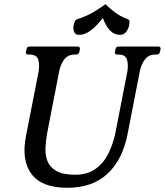

<svg xmlns="http://www.w3.org/2000/svg" viewBox="-20 -881 783 912"><path d="M731.5 -660Q744.5 -660 742.5 -647L739.8 -635Q737.5 -622 724.5 -622H718.5Q685.5 -622 667.6 -598Q649.8 -574 643.5 -539L585.5 -242Q561.5 -121 489.9 -55Q418.2 11 299.5 11Q179.8 11 130.4 -53.5Q81 -118 103 -233L163 -539Q169.2 -574 161.6 -598Q154 -622 120 -622H114Q101 -622 103.2 -635L106 -647Q108 -660 121 -660H347.5Q361.5 -660 359.5 -647L356.8 -635Q354.5 -622 340.5 -622H335.5Q302.5 -622 284.6 -598Q266.8 -574 260.5 -539L204.5 -251Q197.5 -214 196 -178.2Q194.5 -142.5 206.2 -114Q218 -85.5 249.1 -68.2Q280.2 -51 337.5 -51Q395 -51 433.8 -78.8Q472.5 -106.5 495 -152.2Q517.5 -198 528.5 -251L584.5 -539Q590.8 -574 583.1 -598Q575.5 -622 541.5 -622H536.5Q523.5 -622 525.8 -635L528.5 -647Q530.5 -660 543.5 -660ZM468.5 -795.5Q454.2 -776.8 436.4 -758.4Q418.5 -740 397.5 -727.8Q376.5 -715.5 354.5 -715.5Q337.5 -715.5 332 -729.9Q326.5 -744.2 330 -763.2Q332 -772 334.8 -778.8Q337.5 -785.5 344.2 -788.8Q368.5 -796.8 387.5 -805Q406.5 -813.2 428.1 -826.1Q449.8 -839 481 -861Q504.2 -839 520.9 -826.1Q537.5 -813.2 553 -805Q568.5 -796.8 589.5 -788.8Q595.2 -785.5 595.2 -778.8Q595.2 -772 594 -763.2Q590.5 -744.2 579.4 -729.9Q568.2 -715.5 550.8 -715.5Q528.5 -715.5 512.5 -727.8Q496.5 -740 485.8 -758.4Q475 -776.8 468.5 -795.5Z"/></svg>

Font: Young Serif Light
Style: Italic
Weight: 300
Italic angle: -10.979°
Designer: Bastien Sozeau
Foundry: NBR — Bastien Sozeau
Version: Version 5.001